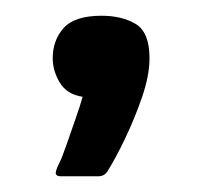

<svg xmlns="http://www.w3.org/2000/svg" viewBox="-20 -109 255 244"><path d="M170 -35Q170 -13 160.5 14.5Q151 42 139 67Q127 92 117 108Q113 115 105 115Q94 115 82 115Q70 115 57 115Q52 115 51 112Q50 109 55 99Q59 91 64.5 75Q70 59 76 42Q82 25 85 14Q65 11 56 -4Q47 -19 47 -35Q47 -58 61 -73.5Q75 -89 109 -89Q135 -89 152.5 -78.5Q170 -68 170 -35Z"/></svg>

Font: Glory Thin
Style: Bold
Weight: 700
Version: Version 1.011